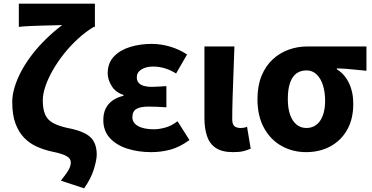

<svg xmlns="http://www.w3.org/2000/svg" viewBox="-20 -818 2037 1050"><path d="M440 212 313 170Q330 148 342 131.5Q354 115 360.5 100.5Q367 86 367 71Q367 56 357.5 46Q348 36 324.5 27Q301 18 256 9Q217 0 179.5 -17Q142 -34 112.5 -64Q83 -94 65 -141.5Q47 -189 47 -260Q47 -300 60.5 -343.5Q74 -387 98 -431.5Q122 -476 156 -520Q190 -564 231.5 -604.5Q273 -645 320 -681Q302 -680 272.5 -679.5Q243 -679 209 -678Q175 -677 142 -675.5Q109 -674 83 -671V-798H499V-671H493Q448 -644 406.5 -606Q365 -568 330 -524Q295 -480 269 -434.5Q243 -389 228.5 -346.5Q214 -304 214 -269Q214 -221 227 -191.5Q240 -162 270 -145.5Q300 -129 350 -118Q436 -102 472.5 -69.5Q509 -37 509 28Q509 56 493.5 107Q478 158 440 212Z M807 14Q735 14 675 -5.5Q615 -25 580 -64Q545 -103 545 -161Q545 -199 558.5 -225.5Q572 -252 596.5 -269Q621 -286 655 -294V-299Q612 -313 590.5 -348Q569 -383 569 -417Q569 -473 602.5 -508.5Q636 -544 691 -561Q746 -578 809 -578Q860 -578 910.5 -563Q961 -548 1003 -520L943 -416Q915 -434 883 -444Q851 -454 818 -454Q778 -454 753 -438Q728 -422 728 -395Q728 -369 749 -356Q770 -343 811 -343Q828 -343 849 -344.5Q870 -346 890 -347V-231Q865 -233 840.5 -234Q816 -235 793 -235Q747 -235 725.5 -222Q704 -209 704 -177Q704 -146 735 -128.5Q766 -111 823 -111Q850 -111 884.5 -120.5Q919 -130 951 -155L1016 -52Q962 -13 911.5 0.5Q861 14 807 14Z M1255 14Q1194 14 1160 -9Q1126 -32 1112 -74Q1098 -116 1098 -172V-564H1262Q1260 -498 1257 -424Q1254 -350 1252 -282.5Q1250 -215 1250 -166Q1250 -139 1261.5 -128.5Q1273 -118 1297 -118Q1304 -118 1313.5 -119.5Q1323 -121 1331 -125L1351 -5Q1333 3 1311.5 8.5Q1290 14 1255 14Z M1654 14Q1581 14 1520.5 -19.5Q1460 -53 1424 -118Q1388 -183 1388 -276Q1388 -349 1410.5 -403.5Q1433 -458 1471.5 -493.5Q1510 -529 1559 -546.5Q1608 -564 1661 -564H1984V-431Q1938 -435 1902 -439Q1866 -443 1822 -444V-439Q1864 -414 1888 -364.5Q1912 -315 1912 -250Q1912 -168 1879 -109Q1846 -50 1787.5 -18Q1729 14 1654 14ZM1656 -118Q1687 -118 1710 -135.5Q1733 -153 1745.5 -186.5Q1758 -220 1758 -267Q1758 -313 1746.5 -350.5Q1735 -388 1712 -410.5Q1689 -433 1656 -433Q1625 -433 1602 -417Q1579 -401 1566.5 -366Q1554 -331 1554 -276Q1554 -226 1566.5 -190.5Q1579 -155 1602 -136.5Q1625 -118 1656 -118Z"/></svg>

Font: Noto Sans JP ExtraBold
Style: Regular
Weight: 800
Designer: Ryoko NISHIZUKA  (kana, bopomofo & ideographs); Paul D. Hunt (Latin, Greek & Cyrillic); Sandoll Communications , Soo-you
Foundry: Adobe
Version: Version 2.004-H2;hotconv 1.0.118;makeotfexe 2.5.65603